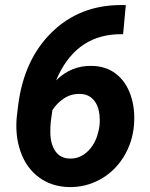

<svg xmlns="http://www.w3.org/2000/svg" viewBox="-20 -739 602 769"><path d="M483.9 -718.8 473.1 -602.1 446.3 -601.6Q278.8 -592.8 204.6 -417Q265.6 -477.1 347.7 -475.1Q405.3 -474.1 445.1 -442.9Q484.9 -411.6 503.4 -357.4Q522 -303.2 516.6 -237.8Q510.7 -168 474.9 -110.1Q439 -52.2 380.9 -20.3Q322.8 11.7 255.4 10.3Q185.5 8.3 135.5 -29.1Q85.4 -66.4 62.5 -131.3Q39.6 -196.3 47.4 -272.9L52.7 -316.9Q75.7 -500.5 187.3 -609.6Q298.8 -718.8 465.3 -718.8ZM300.8 -362.8Q265.1 -363.8 236.8 -345.2Q208.5 -326.7 189.9 -297.9L183.6 -253.9Q181.2 -231.9 181.6 -206.1Q182.6 -160.2 202.6 -132.3Q222.7 -104.5 259.3 -104Q295.4 -102.5 325.2 -127.4Q355 -152.3 369.1 -194.3Q383.3 -236.3 378.4 -279.8Q374 -317.9 353.8 -340.1Q333.5 -362.3 300.8 -362.8Z"/></svg>

Font: TypoPRO Roboto
Style: Bold Italic
Weight: 700
Italic angle: -12°
Designer: Google
Version: Version 2.136; 2016